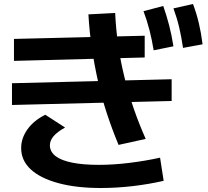

<svg xmlns="http://www.w3.org/2000/svg" viewBox="-20 -875 1040 962"><path d="M40 -349V-458L840 -478V-369ZM574 -149Q542 -226 516 -305Q490 -384 471.5 -466Q453 -548 440.5 -632Q428 -716 423 -803L557 -810Q561 -726 572.5 -647Q584 -568 603 -490.5Q622 -413 648.5 -335.5Q675 -258 710 -179ZM705 -587 50 -570V-680L705 -696ZM750 -623Q741 -677 729 -724Q717 -771 699 -819L798 -845Q815 -796 827.5 -748Q840 -700 849 -643ZM897 -635Q889 -690 878 -737Q867 -784 849 -833L947 -855Q965 -807 976.5 -758Q988 -709 995 -653ZM485 67Q362 67 272 42.5Q182 18 134 -26.5Q86 -71 86 -133Q86 -183 118 -227.5Q150 -272 207 -300L306 -236Q266 -214 247.5 -191.5Q229 -169 230 -145Q231 -114 259 -92.5Q287 -71 342 -60Q397 -49 476 -49Q548 -49 629 -59Q710 -69 782 -85L800 31Q726 48 645 57.5Q564 67 485 67Z"/></svg>

Font: M PLUS 1 Thin
Style: Bold
Weight: 700
Version: Version 1.001